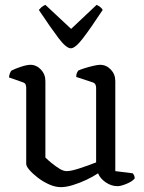

<svg xmlns="http://www.w3.org/2000/svg" viewBox="-20 -767 594 791"><path d="M231 4Q208 4 183 -7Q158 -18 136.5 -34.5Q115 -51 101.5 -66.5Q88 -82 88 -92V-405Q88 -413 85.5 -419Q83 -425 74 -428L17 -448Q18 -458 21 -465.5Q24 -473 27 -476Q42 -484 66.5 -492Q91 -500 105 -500Q130 -500 148.5 -480.5Q167 -461 167 -433V-118Q178 -107 193.5 -94.5Q209 -82 225 -72Q241 -62 255 -62Q273 -62 309.5 -74Q346 -86 376 -98V-405Q376 -413 373 -419Q370 -425 361 -428L294 -450Q294 -461 297 -467Q300 -473 302 -476Q312 -481 330 -486.5Q348 -492 365.5 -496Q383 -500 392 -500Q418 -500 436.5 -480.5Q455 -461 455 -433V-62L527 -53Q529 -51 532 -45.5Q535 -40 535 -32Q526 -20 502 -10Q478 0 464 0Q439 0 416 -15.5Q393 -31 384 -53Q363 -39 335.5 -26Q308 -13 280 -4.5Q252 4 231 4ZM272 -568Q253 -568 221.5 -609.5Q190 -651 140 -726Q143 -730 150 -736.5Q157 -743 167 -747L273 -648L378 -747Q387 -743 394 -737Q401 -731 403 -726Q353 -650 321.5 -609Q290 -568 272 -568Z"/></svg>

Font: Texturina 72pt
Style: Regular
Weight: 400
Designer: Guillermo Torres Carreño
Foundry: Omnibus-Type
Version: Version 1.002; ttfautohint (v1.8.3)